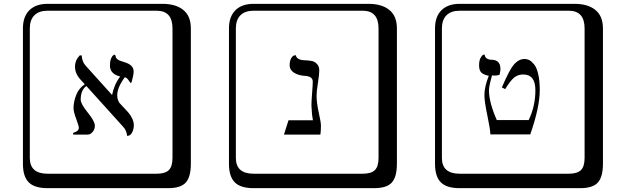

<svg xmlns="http://www.w3.org/2000/svg" viewBox="-20 -774 3279 1006"><path d="M680.2 -399.9Q680.2 -388.7 677 -373.8Q673.8 -358.9 670.9 -348.9Q668 -338.9 666 -338.9Q663.1 -338.9 653.6 -353.5Q644 -368.2 633.8 -369.1Q593.8 -314.9 594.2 -273.9Q594.2 -254.4 604.5 -236.3L651.9 -185.1Q680.7 -150.9 681.2 -118.2Q681.2 -97.2 672.1 -79.6Q663.1 -62 646 -62Q643.1 -90.8 626 -108.9L432.6 -323.2Q403.3 -303.2 402.8 -252Q402.8 -230 439.9 -184.1Q477.1 -138.2 477.1 -115.2Q477.1 -97.2 465.6 -83Q454.1 -68.8 439.9 -68.8H363.8Q363.8 -69.8 363.3 -70.8Q362.8 -71.8 362.8 -73.2Q362.8 -78.1 368.2 -80.1Q377.9 -82 385.5 -88.6Q393.1 -95.2 393.1 -104Q393.1 -113.8 379.2 -151.4Q365.2 -189 365.2 -207Q365.2 -240.7 379.4 -276.6Q393.6 -312.5 424.3 -332.5L400.9 -357.9Q373 -388.7 373 -424.8Q373 -458 397.9 -483.9H408.2Q409.2 -453.1 426.8 -432.1L565.9 -277.8L567.4 -276.9Q578.6 -333 609.9 -373Q555.7 -386.7 556.2 -430.2Q556.2 -453.1 562 -467.5Q567.9 -481.9 574.7 -484.9L581.1 -487.8Q585.9 -483.9 586.4 -477.1Q586.9 -470.2 595.5 -463.1Q604 -456.1 631.8 -448.2Q680.2 -434.1 680.2 -399.9ZM229 -717.8Q184.1 -717.8 160.2 -693.8Q136.2 -669.9 136.2 -625V53.2Q136.2 136.2 229 136.2H800.8Q845.7 136.2 864.7 117.2Q883.8 98.1 883.8 53.2V-625Q883.8 -717.8 800.8 -717.8ZM980 84Q980 152.8 953.4 182.4Q926.8 211.9 860.8 211.9H229Q161.1 211.9 130.6 181.4Q100.1 150.9 100.1 84V-625Q100.1 -687 134 -720.5Q168 -753.9 229 -753.9H831.1Q900.9 -753.9 940.4 -721.9Q980 -689.9 980 -625Z M1638.7 -272.9Q1638.7 -235.8 1650.1 -184.3Q1661.6 -132.8 1661.6 -116.2Q1661.6 -86.4 1658.7 -68.8H1467.8L1491.7 -144H1619.6Q1613.8 -172.9 1612.8 -205.1Q1611.8 -210 1611.8 -222.2Q1611.8 -242.2 1615.2 -285.2Q1618.7 -328.1 1618.7 -346.2Q1618.7 -372.1 1583.5 -376Q1543.5 -377.9 1520.5 -393.1Q1497.6 -408.2 1497.6 -431.2Q1497.6 -455.1 1505.6 -468.5Q1513.7 -481.9 1521.5 -483.4L1529.8 -484.9Q1534.7 -458 1582.5 -458Q1603.5 -457 1616.9 -453.6Q1630.4 -450.2 1641.6 -438Q1652.8 -425.8 1652.8 -404.8Q1652.8 -383.8 1645.8 -339.4Q1638.7 -294.9 1638.7 -272.9ZM1308.6 -717.8Q1263.7 -717.8 1239.7 -693.8Q1215.8 -669.9 1215.8 -625V53.2Q1215.8 136.2 1308.6 136.2H1880.4Q1925.3 136.2 1944.3 117.2Q1963.4 98.1 1963.4 53.2V-625Q1963.4 -717.8 1880.4 -717.8ZM2059.6 84Q2059.6 152.8 2033 182.4Q2006.3 211.9 1940.4 211.9H1308.6Q1240.7 211.9 1210.2 181.4Q1179.7 150.9 1179.7 84V-625Q1179.7 -687 1213.6 -720.5Q1247.6 -753.9 1308.6 -753.9H1910.6Q1980.5 -753.9 2020 -721.9Q2059.6 -689.9 2059.6 -625Z M2541 -377Q2515.1 -381.8 2502.7 -393.3Q2490.2 -404.8 2490.2 -431.2Q2490.2 -456.1 2497.8 -470.5Q2505.4 -484.9 2512.2 -486.8L2519 -488.8Q2522 -460.9 2558.1 -460.9Q2602.1 -459 2602.1 -413.1Q2602.1 -398.9 2597.2 -381.8Q2583 -377.9 2572.3 -377.9Q2569.3 -377.9 2565.2 -378.4Q2561 -378.9 2558.1 -378.9Q2542 -322.8 2542 -300.8Q2542 -237.8 2583 -145H2750Q2785.2 -216.8 2785.2 -301.8Q2785.2 -383.8 2721.2 -383.8Q2694.3 -383.8 2674.3 -367.9Q2654.3 -352.1 2627 -307.1L2609.4 -315.9Q2650.4 -410.2 2670.4 -433.1Q2697.3 -465.3 2728 -464.8Q2742.2 -464.8 2754.2 -458.5Q2766.1 -452.1 2779.1 -436Q2792 -419.9 2800 -385.5Q2808.1 -351.1 2808.1 -301.8Q2808.1 -211.9 2758.3 -69.8H2549.3Q2549.3 -93.8 2533.7 -168Q2518.1 -242.2 2518.1 -275.9Q2518.1 -318.8 2541 -377ZM2388.2 -717.8Q2343.3 -717.8 2319.3 -693.8Q2295.4 -669.9 2295.4 -625V53.2Q2295.4 136.2 2388.2 136.2H2960Q3004.9 136.2 3023.9 117.2Q3043 98.1 3043 53.2V-625Q3043 -717.8 2960 -717.8ZM3139.2 84Q3139.2 152.8 3112.5 182.4Q3085.9 211.9 3020 211.9H2388.2Q2320.3 211.9 2289.8 181.4Q2259.3 150.9 2259.3 84V-625Q2259.3 -687 2293.2 -720.5Q2327.1 -753.9 2388.2 -753.9H2990.2Q3060.1 -753.9 3099.6 -721.9Q3139.2 -689.9 3139.2 -625Z"/></svg>

Font: Linux Biolinum Keyboard
Style: Regular
Weight: 700
Designer: Philipp H. Poll
Foundry: Philipp H. Poll
Version: Version 0.6.1 ; ttfautohint (v0.9)